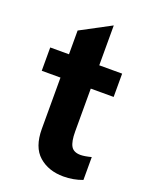

<svg xmlns="http://www.w3.org/2000/svg" viewBox="-131 -747 649 828"><g transform="rotate(20 193.0 -333.0)"><path d="M106.5 -151V-386H20.5V-493H106.5V-602L245.5 -676V-493H350.5V-386H245.5V-189.5Q245.5 -143.5 257.5 -122.8Q269.5 -102 301.5 -102Q319.5 -102 350.5 -110V-5Q309 10.5 263.5 10.5Q195 10.5 150.8 -28.2Q106.5 -67 106.5 -151Z"/></g></svg>

Font: HK Grotesk ExtraBold
Style: Regular
Weight: 800
Designer: Alfredo Marco Pradil
Foundry: Hanken Design Co.
Version: Version 3.001